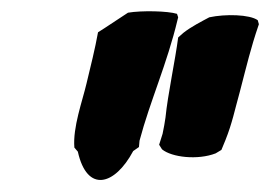

<svg xmlns="http://www.w3.org/2000/svg" viewBox="-20 -777 469 333"><path d="M109 -521 115 -514C131 -442 179 -455 211 -515L221 -522L222 -533C240 -601 270 -667 288 -743L289 -747L287 -753C271 -758 226 -759 202 -755C188 -746 175 -737 161 -728L150 -721C145 -693 137 -661 130 -632C123 -602 106 -556 109 -521ZM256 -526 261 -518C278 -504 323 -499 354 -511L364 -517L371 -534C383 -564 387 -586 396 -618C408 -664 415 -694 428 -732L429 -735L427 -742C413 -752 371 -753 343 -747C330 -740 312 -731 298 -720L289 -712C284 -673 271 -613 267 -573C266 -565 264 -555 262 -545Z"/></svg>

Font: Hussar Pisanka
Style: BlkKur
Weight: 700
Designer: Robert Jablonski
Foundry: Cannot Into Space Fonts
Version: Version 1.070